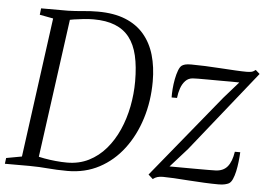

<svg xmlns="http://www.w3.org/2000/svg" viewBox="-59 -822 1261 903"><g transform="rotate(5 572.0 -370.0)"><path d="M100 -743H227.5Q263 -744 298 -747.5Q333 -751 367.5 -751Q443.5 -751 497.5 -729.2Q551.5 -707.5 586 -667Q620.5 -626.5 636.8 -570.5Q653 -514.5 653 -446Q653 -353 627.2 -270.8Q601.5 -188.5 554 -125.8Q506.5 -63 439.8 -27.5Q373 8 290 8Q262.5 8 240 6.8Q217.5 5.5 197 4Q176.5 2.5 155.8 1.2Q135 0 109.5 0H-6L-2.5 -27.5L71 -41L160.5 -700.5L96.5 -712.5ZM146 -16 131 -52Q150.5 -46 176.8 -41.2Q203 -36.5 231 -33.8Q259 -31 284.5 -31Q341 -31 386.8 -54Q432.5 -77 467 -117.2Q501.5 -157.5 524.5 -209.5Q547.5 -261.5 559 -320.5Q570.5 -379.5 570.5 -439Q570.5 -509 558.5 -560.5Q546.5 -612 520.2 -645.8Q494 -679.5 452.2 -696.2Q410.5 -713 350.5 -713Q329.5 -713 304.8 -710.5Q280 -708 258.2 -704.5Q236.5 -701 223 -698L243.5 -730ZM1059 -477Q1047.5 -477.5 1023.5 -477.5Q999.5 -477.5 970.2 -477.5Q941 -477.5 913 -477.8Q885 -478 864.8 -477.8Q844.5 -477.5 839.5 -477Q818.5 -475.5 804.8 -461Q791 -446.5 783.5 -424.8Q776 -403 773.5 -379H748Q747.5 -396 749.2 -419.2Q751 -442.5 755.5 -466Q760 -489.5 766.8 -507.5Q773.5 -525.5 782.5 -532Q788 -536 798 -538.8Q808 -541.5 827 -541.5Q855.5 -541.5 891.8 -540Q928 -538.5 965.2 -536Q1002.5 -533.5 1035.2 -531.8Q1068 -530 1089 -530Q1101.5 -530 1111.2 -532Q1121 -534 1131 -542.5L1150.5 -525L846.5 -144.5L766.5 -55Q786.5 -55 819.2 -54.8Q852 -54.5 886.5 -54.5Q921 -54.5 947.8 -54.5Q974.5 -54.5 982.5 -55Q1020 -56 1039.8 -80Q1059.5 -104 1066.5 -150.5H1092Q1091 -128.5 1088.2 -104.8Q1085.5 -81 1080.8 -59.5Q1076 -38 1069 -22.2Q1062 -6.5 1052 -0.5Q1045.5 3 1033.5 6Q1021.5 9 1003 9Q973.5 9 936.2 7.2Q899 5.5 861 2.8Q823 0 791.2 -1.8Q759.5 -3.5 740 -3.5Q725 -3.5 714 -0.2Q703 3 693 11L671.5 -8.5L990 -398.5Z"/></g></svg>

Font: Merriweather 72pt Light
Style: Italic
Weight: 300
Italic angle: -7.8°
Version: Version 2.101